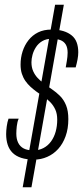

<svg xmlns="http://www.w3.org/2000/svg" viewBox="-20 -743 351 812"><path d="M76 49 213 -723H250L113 49ZM125 -68Q92 -68 69.5 -75.5Q47 -83 33 -97Q19 -111 12.5 -131Q6 -151 6 -176Q6 -190 8.5 -208.5Q11 -227 16 -241H59Q53 -228 51 -209.5Q49 -191 49 -178Q49 -155 57 -139Q65 -123 80.5 -115Q96 -107 121 -107Q145 -107 164 -117Q183 -127 196 -145Q209 -163 215.5 -186.5Q222 -210 222 -237Q222 -262 214 -279.5Q206 -297 193 -310.5Q180 -324 164 -334.5Q148 -345 132 -357Q120 -366 108.5 -376.5Q97 -387 87.5 -400.5Q78 -414 72.5 -431Q67 -448 67 -470Q67 -499 75.5 -525.5Q84 -552 100.5 -573Q117 -594 141 -606Q165 -618 198 -618Q227 -618 248 -611.5Q269 -605 283.5 -593Q298 -581 304.5 -563Q311 -545 311 -522Q311 -508 308 -492Q305 -476 300 -458H258Q264 -491 265 -502.5Q266 -514 266 -520Q266 -542 258 -555Q250 -568 235 -573.5Q220 -579 200 -579Q175 -579 158.5 -569Q142 -559 132 -543.5Q122 -528 117.5 -511Q113 -494 113 -480Q113 -458 120.5 -441.5Q128 -425 139.5 -413Q151 -401 164 -391Q181 -378 199.5 -365.5Q218 -353 234 -337Q250 -321 259.5 -297.5Q269 -274 269 -239Q269 -199 257.5 -167Q246 -135 226 -113Q206 -91 179.5 -79.5Q153 -68 125 -68Z"/></svg>

Font: Archivo ExtraCondensed Thin
Style: Italic
Weight: 250
Width: 2
Italic angle: -10°
Designer: Hector Gatti
Foundry: Omnibus-Type
Version: Version 2.001